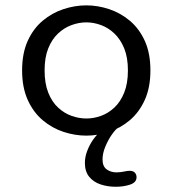

<svg xmlns="http://www.w3.org/2000/svg" viewBox="-20 -508 659 734"><path d="M310 10.5Q266.5 10.5 223 -3.8Q179.5 -18 143.5 -48.2Q107.5 -78.5 86 -126Q64.5 -173.5 64.5 -239Q64.5 -304.5 86 -351.8Q107.5 -399 143.5 -429Q179.5 -459 223 -473.2Q266.5 -487.5 310 -487.5Q353.5 -487.5 396.8 -473.2Q440 -459 476 -429Q512 -399 533.5 -351.8Q555 -304.5 555 -239Q555 -173.5 533.5 -126Q512 -78.5 476 -48.2Q440 -18 396.8 -3.8Q353.5 10.5 310 10.5ZM310 -55Q338 -55 366 -65Q394 -75 417.2 -96.8Q440.5 -118.5 454.8 -153.8Q469 -189 469 -239Q469 -288.5 454.8 -323.2Q440.5 -358 417.2 -380Q394 -402 366 -412.2Q338 -422.5 310 -422.5Q282 -422.5 253.8 -412.2Q225.5 -402 202 -380Q178.5 -358 164.5 -323.2Q150.5 -288.5 150.5 -239Q150.5 -189 164.5 -153.8Q178.5 -118.5 202 -96.8Q225.5 -75 253.8 -65Q282 -55 310 -55ZM422.5 206Q391.5 206 364.5 197Q337.5 188 321 167.8Q304.5 147.5 304.5 115Q304.5 91.5 313.8 67.8Q323 44 337.2 24.2Q351.5 4.5 367 -8Q382.5 -20.5 394.5 -21.5H433.5Q422 -14 407.8 6.2Q393.5 26.5 382.8 52.2Q372 78 372 101.5Q372 128 387.8 139.5Q403.5 151 425.5 151Q432.5 151 441 150Q449.5 149 456 147.5Q461.5 146 466.8 145.5Q472 145 476 145Q489 145 495.5 152Q502 159 502 169.5Q502 189.5 477.2 197.8Q452.5 206 422.5 206Z"/></svg>

Font: Sono ExtraLight Monospace
Style: Regular
Weight: 400
Version: Version 2.112